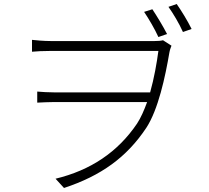

<svg xmlns="http://www.w3.org/2000/svg" viewBox="-20 -874 1040 954"><path d="M810 -705C790 -744 759 -795 737 -828L696 -815C719 -781 749 -730 767 -690ZM235 -670C195 -670 157 -674 139 -676V-617C159 -619 195 -621 235 -621H767C759 -561 746 -486 726 -415H249C217 -415 191 -417 165 -419V-364C192 -365 217 -367 250 -367H711C696 -326 680 -289 661 -260C565 -118 430 -28 256 14L298 60C483 -1 610 -93 707 -239C766 -329 801 -491 822 -615C825 -631 830 -640 832 -647L790 -674C779 -671 764 -670 746 -670ZM817 -840C841 -806 870 -758 889 -715L932 -730C912 -771 881 -821 858 -854Z"/></svg>

Font: Noto Sans Japanese Light
Style: Regular
Weight: 300
Designer: Ryoko NISHIZUKA (kana & ideographs); Paul D. Hunt (Latin, Greek & Cyrillic); Wenlong ZHANG (bopomofo); Sandoll Communica
Foundry: Adobe Systems Incorporated
Version: Version 1.000;PS 1;hotconv 1.0.78;makeotf.lib2.5.61930